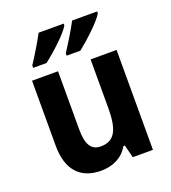

<svg xmlns="http://www.w3.org/2000/svg" viewBox="-140 -871 880 986"><g transform="rotate(-20 300.0 -378.0)"><path d="M504 -756V-766H367C348 -728 309 -665 279 -619V-606H354C401 -643 484 -719 504 -756ZM321 -756V-766H184C164 -728 127 -666 96 -619V-606H169C220 -645 300 -718 321 -756ZM530 -546H388V-282C388 -170 366 -108 285 -108C232 -108 210 -148 210 -228V-546H68V-190C68 -56 134 10 244 10C307 10 363 -15 394 -70H402L420 0H530Z"/></g></svg>

Font: Noto Sans Arabic UI SmCn
Style: Bold
Weight: 700
Width: 4
Designer: Monotype Design Team, Nadine Chahine and Nizar Qandah
Foundry: Monotype Imaging Inc.
Version: Version 2.010